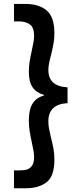

<svg xmlns="http://www.w3.org/2000/svg" viewBox="-20 -832 393 998"><path d="M52.7 146.5V53.7H81.1Q102.1 53.7 117.4 50Q132.8 46.4 145 31.2Q157.2 16.1 157.2 -15.6Q157.2 -30.3 154.5 -45.9Q151.9 -61.5 145.5 -90.8Q138.2 -124.5 134 -151.1Q129.9 -177.7 129.9 -206.1Q129.9 -263.2 149.7 -294.2Q169.4 -325.2 208 -335V-338.9Q169.4 -349.6 149.7 -377.9Q129.9 -406.2 129.9 -459Q129.9 -485.8 134 -511.7Q138.2 -537.6 145.5 -570.3Q152.3 -602.1 154.8 -617.2Q157.2 -632.3 157.2 -647.5Q156.7 -689.5 135.7 -704.8Q114.7 -720.2 81.1 -720.7H52.7V-811.5H114.3Q181.2 -811.5 221.9 -778.1Q262.7 -744.6 262.7 -659.2Q262.7 -630.4 258.5 -607.2Q254.4 -584 245.1 -544.9Q231.4 -497.1 231.4 -468.8Q231.4 -426.3 255.4 -403.8Q279.3 -381.3 331.1 -377.9V-295.9Q231.4 -290.5 231.4 -201.2Q231.4 -182.6 234.6 -165Q237.8 -147.5 245.1 -116.2Q253.4 -84.5 258.1 -58.3Q262.7 -32.2 262.7 -2Q262.7 83.5 222.4 115Q182.1 146.5 114.3 146.5Z"/></svg>

Font: Reddit Sans Vanilla
Style: Bold
Weight: 700
Designer: Stephen Hutchings
Foundry: Reddit
Version: Version 1.013